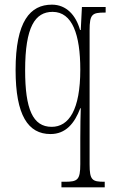

<svg xmlns="http://www.w3.org/2000/svg" viewBox="-20 -566 490 825"><path d="M244 239H430V215H428C376 215 365 208 365 140V-436C365 -505 376 -512 430 -512H434V-536H332L327 -437H324C306 -501 265 -546 203 -546C110 -546 47 -475 47 -265C47 -70 101 10 197 10C262 10 300 -35 325 -101H327C326 -79 325 -16 325 28V139C325 208 313 215 258 215H244ZM202 -21C121 -21 88 -97 88 -264C88 -451 131 -515 206 -515C291 -515 325 -417 325 -267C325 -94 276 -21 202 -21Z"/></svg>

Font: Noto Serif Sinhala ExtraCondensed ExtraLight
Style: Regular
Weight: 200
Width: 2
Designer: Jelle Bosma - Monotype Design Team
Foundry: Monotype Imaging Inc.
Version: Version 2.007